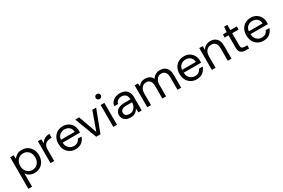

<svg xmlns="http://www.w3.org/2000/svg" viewBox="126 -2134 5548 3769"><g transform="rotate(-30 2900.0 -250.0)"><path d="M69 220V-496H145L153 -414Q177 -450 221.5 -479Q266 -508 335 -508Q409 -508 464 -474Q519 -440 549.5 -381Q580 -322 580 -247Q580 -172 549.5 -113.5Q519 -55 463.5 -21.5Q408 12 334 12Q273 12 225.5 -13Q178 -38 153 -83V220ZM325 -61Q375 -61 413 -84.5Q451 -108 473 -150Q495 -192 495 -248Q495 -304 473 -346Q451 -388 413 -411.5Q375 -435 325 -435Q275 -435 237 -411.5Q199 -388 177 -346Q155 -304 155 -248Q155 -192 177 -150Q199 -108 237 -84.5Q275 -61 325 -61Z M697 0V-496H773L780 -401Q803 -450 850 -479Q897 -508 966 -508V-420H943Q899 -420 862 -404.5Q825 -389 803 -352Q781 -315 781 -250V0Z M1264 12Q1193 12 1138 -20.5Q1083 -53 1051.5 -111Q1020 -169 1020 -248Q1020 -326 1051 -384.5Q1082 -443 1137.5 -475.5Q1193 -508 1266 -508Q1338 -508 1390.5 -475.5Q1443 -443 1471 -390Q1499 -337 1499 -276Q1499 -265 1498.5 -254Q1498 -243 1498 -229H1103Q1106 -172 1129.5 -134.5Q1153 -97 1188.5 -78Q1224 -59 1264 -59Q1316 -59 1351 -83Q1386 -107 1402 -148H1485Q1465 -79 1408.5 -33.5Q1352 12 1264 12ZM1264 -437Q1204 -437 1157.5 -400.5Q1111 -364 1104 -294H1416Q1413 -361 1370 -399Q1327 -437 1264 -437Z M1733 0 1545 -496H1633L1782 -81L1932 -496H2018L1830 0Z M2162 -606Q2137 -606 2120.5 -622.5Q2104 -639 2104 -664Q2104 -688 2120.5 -704Q2137 -720 2162 -720Q2186 -720 2203 -704Q2220 -688 2220 -664Q2220 -639 2203 -622.5Q2186 -606 2162 -606ZM2120 0V-496H2204V0Z M2515 12Q2453 12 2412 -9Q2371 -30 2351 -65Q2331 -100 2331 -141Q2331 -217 2389 -258Q2447 -299 2547 -299H2681V-305Q2681 -370 2647 -403.5Q2613 -437 2556 -437Q2507 -437 2471.5 -412.5Q2436 -388 2427 -341H2341Q2346 -395 2377.5 -432Q2409 -469 2456 -488.5Q2503 -508 2556 -508Q2660 -508 2712.5 -452.5Q2765 -397 2765 -305V0H2690L2685 -89Q2664 -47 2623.5 -17.5Q2583 12 2515 12ZM2528 -59Q2576 -59 2610.5 -84Q2645 -109 2663 -149Q2681 -189 2681 -233V-234H2554Q2480 -234 2449.5 -208.5Q2419 -183 2419 -145Q2419 -106 2447.5 -82.5Q2476 -59 2528 -59Z M2891 0V-496H2967L2973 -424Q2997 -464 3037 -486Q3077 -508 3127 -508Q3186 -508 3228.5 -484Q3271 -460 3294 -411Q3320 -456 3365.5 -482Q3411 -508 3464 -508Q3553 -508 3606 -454.5Q3659 -401 3659 -290V0H3576V-281Q3576 -358 3545 -397Q3514 -436 3456 -436Q3396 -436 3356.5 -389.5Q3317 -343 3317 -257V0H3233V-281Q3233 -358 3202 -397Q3171 -436 3113 -436Q3054 -436 3014.5 -389.5Q2975 -343 2975 -257V0Z M4009 12Q3938 12 3883 -20.5Q3828 -53 3796.5 -111Q3765 -169 3765 -248Q3765 -326 3796 -384.5Q3827 -443 3882.5 -475.5Q3938 -508 4011 -508Q4083 -508 4135.5 -475.5Q4188 -443 4216 -390Q4244 -337 4244 -276Q4244 -265 4243.5 -254Q4243 -243 4243 -229H3848Q3851 -172 3874.5 -134.5Q3898 -97 3933.5 -78Q3969 -59 4009 -59Q4061 -59 4096 -83Q4131 -107 4147 -148H4230Q4210 -79 4153.5 -33.5Q4097 12 4009 12ZM4009 -437Q3949 -437 3902.5 -400.5Q3856 -364 3849 -294H4161Q4158 -361 4115 -399Q4072 -437 4009 -437Z M4355 0V-496H4431L4436 -407Q4460 -454 4505 -481Q4550 -508 4607 -508Q4695 -508 4747.5 -454.5Q4800 -401 4800 -290V0H4716V-281Q4716 -436 4588 -436Q4524 -436 4481.5 -389.5Q4439 -343 4439 -257V0Z M5123 0Q5055 0 5016 -33Q4977 -66 4977 -152V-425H4891V-496H4977L4988 -615H5061V-496H5207V-425H5061V-152Q5061 -105 5080 -88.5Q5099 -72 5147 -72H5199V0Z M5523 12Q5452 12 5397 -20.5Q5342 -53 5310.5 -111Q5279 -169 5279 -248Q5279 -326 5310 -384.5Q5341 -443 5396.5 -475.5Q5452 -508 5525 -508Q5597 -508 5649.5 -475.5Q5702 -443 5730 -390Q5758 -337 5758 -276Q5758 -265 5757.5 -254Q5757 -243 5757 -229H5362Q5365 -172 5388.5 -134.5Q5412 -97 5447.5 -78Q5483 -59 5523 -59Q5575 -59 5610 -83Q5645 -107 5661 -148H5744Q5724 -79 5667.5 -33.5Q5611 12 5523 12ZM5523 -437Q5463 -437 5416.5 -400.5Q5370 -364 5363 -294H5675Q5672 -361 5629 -399Q5586 -437 5523 -437Z"/></g></svg>

Font: DeepMind Sans
Style: Regular
Weight: 400
Designer: Jonny Pinhorn / Modifications: Colophon Foundry
Foundry: Colophon Foundry
Version: Version 1.002; ttfautohint (v1.8.2)